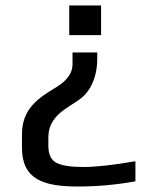

<svg xmlns="http://www.w3.org/2000/svg" viewBox="-20 -504 573 699"><path d="M263 175C333 175 403 169 473 156V83C392 97 329 104 282 104C238 104 206 99 186 89C166 79 156 58 156 27V-3C156 -83 224 -109 271 -143C308 -170 334 -222 334 -289V-313H244V-270C244 -227 208 -200 179 -183C122 -148 60 -109 60 -16V34C60 149 138 175 263 175ZM232 -484V-376H348V-484Z"/></svg>

Font: Gamestation Text
Style: Bold
Weight: 400
Designer: Jonas Hecksher
Foundry: Jonas Hecksher, Playtypeª, e-types AS
Version: Version 1.003